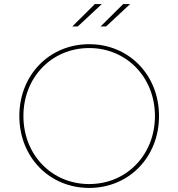

<svg xmlns="http://www.w3.org/2000/svg" viewBox="-20 -920 876 943"><path d="M418 3C613 3 761 -148 761 -350C761 -552 613 -703 418 -703C223 -703 75 -552 75 -350C75 -148 223 3 418 3ZM418 -16C235 -16 95 -159 95 -350C95 -541 235 -684 418 -684C601 -684 741 -541 741 -350C741 -159 601 -16 418 -16ZM474 -790H501L619 -900H585ZM335 -790H362L480 -900H446Z"/></svg>

Font: Chess Sans Thin
Style: Regular
Weight: 100
Designer: Wolf Bōese
Foundry: Wolf Bōese
Version: Version 7.223;Glyphs 3.3 (3306)